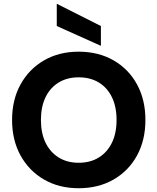

<svg xmlns="http://www.w3.org/2000/svg" viewBox="-20 -986 835 1018"><path d="M397 12Q293 12 213.5 -34Q134 -80 89 -161.5Q44 -243 44 -350Q44 -457 89 -538.5Q134 -620 213.5 -666Q293 -712 397 -712Q502 -712 582 -666Q662 -620 706.5 -538.5Q751 -457 751 -350Q751 -243 706.5 -161.5Q662 -80 582 -34Q502 12 397 12ZM397 -123Q459 -123 504 -151Q549 -179 573.5 -229.5Q598 -280 598 -350Q598 -420 573.5 -470.5Q549 -521 504 -548.5Q459 -576 397 -576Q336 -576 291 -548.5Q246 -521 221.5 -470.5Q197 -420 197 -350Q197 -280 221.5 -229.5Q246 -179 291 -151Q336 -123 397 -123ZM515 -743 281 -848V-966L515 -848Z"/></svg>

Font: DM Sans 24pt Black
Style: Regular
Weight: 900
Designer: Colophon Foundry, Jonny Pinhorn
Foundry: Colophon Foundry
Version: Version 4.004;gftools[0.9.30]